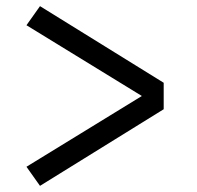

<svg xmlns="http://www.w3.org/2000/svg" viewBox="-20 -652 640 624"><path d="M110 -48 66 -110 441 -340 66 -570 110 -632 512 -383V-297Z"/></svg>

Font: Iosevka Fixed Extended
Style: Regular
Weight: 400
Width: 7
Monospace: yes
Designer: Belleve Invis
Foundry: Belleve Invis
Version: Version 24.1.1; ttfautohint (v1.8.4)